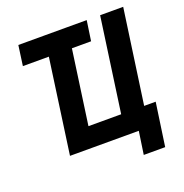

<svg xmlns="http://www.w3.org/2000/svg" viewBox="-146 -831 1059 1103"><g transform="rotate(-20 383.5 -280.0)"><path d="M68 -577 85 -700H503L485 -577ZM146 0 244 -700H385L304 -124H504L585 -700H726L627 0ZM546 140 580 -91 570 -124H715L677 140Z"/></g></svg>

Font: Finlandica SemiBold
Style: Italic
Weight: 600
Italic angle: -8°
Designer: Niklas Ekholm, Juho Hiilivirta, Jaakko Suomalainen
Foundry: Helsinki Type Studio
Version: Version 1.063